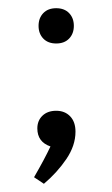

<svg xmlns="http://www.w3.org/2000/svg" viewBox="-20 -340 274 468"><path d="M74 -277Q74 -296 85.5 -308Q97 -320 117 -320Q137 -320 148.5 -308Q160 -296 160 -277Q160 -258 148.5 -246Q137 -234 117 -234Q97 -234 85.5 -246Q74 -258 74 -277ZM164 -19Q164 15 141.5 48Q119 81 87 108L63 92Q89 47 103 17Q71 6 71 -27Q71 -46 83.5 -58Q96 -70 117 -70Q138 -70 151 -56.5Q164 -43 164 -19Z"/></svg>

Font: Cambay Devanagari
Style: Regular
Weight: 400
Designer: Pooja Saxena
Foundry: Pooja Saxena
Version: Version 1.180;PS 001.180;hotconv 1.0.70;makeotf.lib2.5.58329